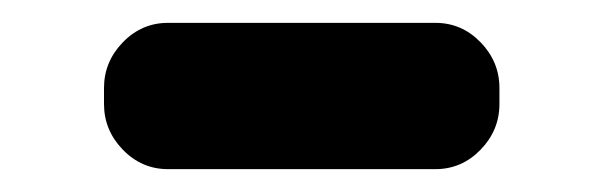

<svg xmlns="http://www.w3.org/2000/svg" viewBox="-20 -374 528 168"><path d="M127 -226Q104 -226 87.5 -243Q71 -260 71 -283V-297Q71 -320 87.5 -337Q104 -354 127 -354H361Q384 -354 400.5 -337Q417 -320 417 -297V-283Q417 -260 400.5 -243Q384 -226 361 -226Z"/></svg>

Font: Rounded Mplus 1c ExtraBold
Style: Regular
Weight: 800
Version: Version 1.059.20150529